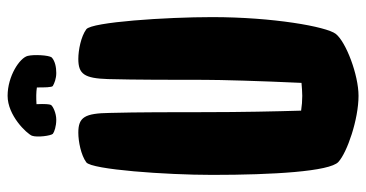

<svg xmlns="http://www.w3.org/2000/svg" viewBox="-249 -693 963 505"><g transform="rotate(-90 232.5 -440.5)"><path d="M170 -774C188 -774 206 -783 209 -788C211 -792 212 -804 211 -826C228 -827 242 -827 255 -825C255 -806 255 -785 259 -783C266 -779 278 -774 293 -774C308 -774 324 -777 334 -786C340 -794 342 -833 338 -849C333 -870 285 -902 233 -902C181 -902 134 -852 128 -838C123 -824 128 -788 133 -783C138 -779 153 -774 170 -774ZM440 -364C440 -485 427 -681 408 -695C389 -709 353 -716 330 -716C290 -716 279 -700 277 -638C275 -569 275 -458 275 -384C275 -342 272 -236 267 -129C255 -128 243 -127 233 -127C220 -127 207 -128 194 -130C192 -195 190 -288 190 -384C190 -456 190 -564 188 -633C187 -699 177 -716 136 -716C113 -716 77 -709 58 -695C39 -681 25 -485 25 -364C25 -204 34 -55 59 -32C84 -9 171 21 233 21C288 21 375 -12 396 -39C415 -64 440 -204 440 -364Z"/></g></svg>

Font: Manosque
Style: Regular
Weight: 400
Designer: Ariel Martín Pérez
Foundry: Ariel Martín Pérez
Version: Version 1.005;hotconv 1.0.109;makeotfexe 2.5.65596